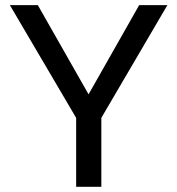

<svg xmlns="http://www.w3.org/2000/svg" viewBox="-20 -721 683 741"><path d="M273.9 -266.1 18.1 -701.2H126L321.8 -356.9L517.1 -701.2H626L371.1 -266.1V0H273.9Z"/></svg>

Font: LT Superior Med
Style: Regular
Weight: 500
Designer: Daniel Lyons
Foundry: LyonsType
Version: Version 1.000